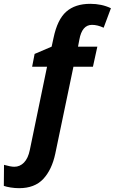

<svg xmlns="http://www.w3.org/2000/svg" viewBox="-37 -744 600 1004"><path d="M-17 228 -16 118Q19 128 38 128Q67 128 88.5 106Q110 84 119 40L209 -395H131L144 -462L233 -500L243 -546Q263 -642 309.5 -683Q356 -724 435 -724Q495 -724 543 -701L505 -599Q473 -614 444 -614Q392 -614 378 -537L371 -500H472L449 -395H347L252 60Q234 144 189 192Q144 240 63 240Q41 240 19 236.5Q-3 233 -17 228Z"/></svg>

Font: Noto Sans Display
Style: Bold Italic
Weight: 700
Italic angle: -12°
Designer: Monotype Design team
Foundry: Monotype Imaging Inc.
Version: Version 1.000